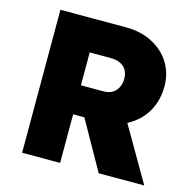

<svg xmlns="http://www.w3.org/2000/svg" viewBox="-103 -804 911 908"><g transform="rotate(15 352.5 -350.0)"><path d="M83 0V-700H406Q477 -700 533 -671Q589 -642 620.5 -592Q652 -542 652 -477Q652 -407 620.5 -353Q589 -299 533 -268.5Q477 -238 406 -238H269V0ZM458 0 280 -316 483 -341 681 0ZM269 -380H379Q405 -380 422.5 -390.5Q440 -401 449.5 -419.5Q459 -438 459 -463Q459 -487 449 -504.5Q439 -522 419.5 -531.5Q400 -541 371 -541H269Z"/></g></svg>

Font: Mach ExtraBold
Style: Regular
Weight: 800
Version: Version 1.002